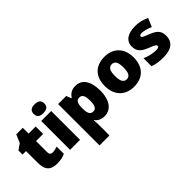

<svg xmlns="http://www.w3.org/2000/svg" viewBox="-9 -1568 2601 2601"><g transform="rotate(-45 1291.0 -268.0)"><path d="M337 -141C304 -141 285 -159 285 -195V-410H421V-553H285V-664H160L111 -548L26 -488V-410H93V-182C93 -32 166 10 274 10C346 10 387 -3 429 -21V-160C398 -149 371 -141 337 -141Z M623 -776C567 -776 522 -759 522 -691C522 -625 567 -607 623 -607C678 -607 725 -625 725 -691C725 -759 678 -776 623 -776ZM718 -553H527V0H718Z M1189 -563C1112 -563 1069 -526 1042 -483H1033L1006 -553H851V240H1042V38C1042 -1 1039 -29 1036 -54H1042C1066 -24 1105 10 1183 10C1299 10 1385 -89 1385 -278C1385 -462 1311 -563 1189 -563ZM1117 -413C1165 -413 1191 -377 1191 -280C1191 -182 1166 -144 1118 -144C1059 -144 1042 -191 1042 -279V-294C1044 -373 1061 -413 1117 -413Z M2022 -278C2022 -461 1907 -563 1748 -563C1575 -563 1470 -461 1470 -278C1470 -93 1585 10 1745 10C1917 10 2022 -93 2022 -278ZM1664 -278C1664 -372 1688 -421 1746 -421C1806 -421 1828 -372 1828 -278C1828 -183 1806 -132 1747 -132C1687 -132 1664 -183 1664 -278Z M2542 -170C2542 -267 2496 -307 2400 -346C2308 -383 2289 -390 2289 -411C2289 -426 2306 -434 2336 -434C2369 -434 2431 -418 2486 -393L2538 -516C2469 -547 2408 -563 2335 -563C2198 -563 2107 -508 2107 -400C2107 -309 2152 -266 2244 -228C2337 -190 2362 -181 2362 -157C2362 -138 2343 -129 2300 -129C2258 -129 2178 -142 2108 -174V-21C2172 3 2229 10 2308 10C2476 10 2542 -65 2542 -170Z"/></g></svg>

Font: Noto Sans Lao UI Blk
Style: Regular
Weight: 900
Designer: Monotype Design Team
Foundry: Monotype Imaging Inc.
Version: Version 2.000